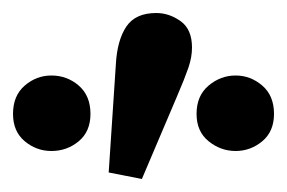

<svg xmlns="http://www.w3.org/2000/svg" viewBox="-20 -824 441 295"><path d="M59 -592Q36 -592 18 -607Q0 -622 0 -649Q0 -677 18 -692.5Q36 -708 59 -708Q83 -708 101 -692.5Q119 -677 119 -649Q119 -622 101 -607Q83 -592 59 -592ZM198 -549 147 -559 158 -725Q160 -762 174 -783Q188 -804 220 -804Q240 -804 257.5 -791.5Q275 -779 275 -751Q275 -736 269.5 -720Q264 -704 252 -676ZM342 -592Q319 -592 300.5 -607Q282 -622 282 -649Q282 -677 300.5 -692.5Q319 -708 342 -708Q365 -708 383 -692.5Q401 -677 401 -649Q401 -622 383 -607Q365 -592 342 -592Z"/></svg>

Font: Source Serif Pro
Style: Bold
Weight: 700
Designer: Frank Grießhammer
Foundry: Adobe Systems Incorporated
Version: Version 3.001;hotconv 1.0.111;makeotfexe 2.5.65597